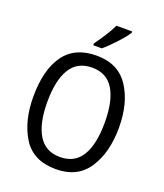

<svg xmlns="http://www.w3.org/2000/svg" viewBox="-167 -1048 1001 1169"><g transform="rotate(20 333.0 -463.5)"><path d="M383 -937Q367 -903 341.5 -863Q316 -823 291 -789V-777H346Q379 -804 422.5 -851Q466 -898 485 -928V-937ZM333 -725Q193 -725 124 -629Q55 -533 55 -359Q55 -200 121 -95Q187 10 333 10Q474 10 542 -94Q610 -198 610 -358Q610 -518 542 -621.5Q474 -725 333 -725ZM333 -647Q427 -647 472.5 -572.5Q518 -498 518 -358Q518 -217 472.5 -142.5Q427 -68 332 -68Q238 -68 192 -143.5Q146 -219 146 -358Q146 -497 191.5 -572Q237 -647 333 -647Z"/></g></svg>

Font: Noto Sans UI SemiCondensed
Style: Regular
Weight: 400
Width: 4
Designer: Monotype Design Team
Foundry: Monotype Imaging Inc.
Version: 1.001